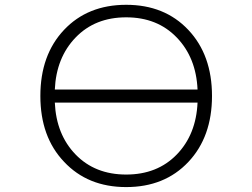

<svg xmlns="http://www.w3.org/2000/svg" viewBox="-20 -761 1040 792"><path d="M206.1 -391.6H794.9Q789.1 -523.4 709 -606.4Q628.9 -689.5 500.5 -689.5Q372.1 -689.5 292 -606.4Q211.9 -523.4 206.1 -391.6ZM206.1 -337.9Q211.9 -206.1 292 -123.5Q372.1 -41 500.5 -41Q628.9 -41 709 -123.5Q789.1 -206.1 794.9 -337.9ZM244.1 -93.8Q146.5 -196.3 146.5 -365.2Q146.5 -534.2 244.1 -637.7Q341.8 -741.2 500.5 -741.2Q659.2 -741.2 756.8 -637.7Q854.5 -534.2 854.5 -365.2Q854.5 -196.3 756.8 -92.8Q659.2 10.7 500.5 10.7Q341.8 10.7 244.1 -93.8Z"/></svg>

Font: Gen Shin Gothic Monospace Light
Style: Regular
Weight: 300
Designer: [Source Han Sans]
Ryoko NISHIZUKA  (kana & ideographs); Paul D. Hunt (Latin, Greek & Cyrillic); Wenlong ZHANG  (bopomofo
Version: Version 1.002.20150607